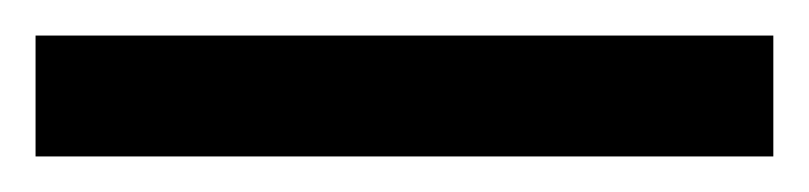

<svg xmlns="http://www.w3.org/2000/svg" viewBox="-22 70 455 108"><path d="M-2 90H413V158H-2Z"/></svg>

Font: gurmukhi15
Style: Book
Weight: 400
Designer: Jelle Bosma - Monotype Design Team
Foundry: Monotype Imaging Inc.
Version: Version 2.003